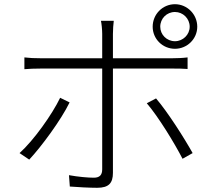

<svg xmlns="http://www.w3.org/2000/svg" viewBox="-20 -859 1040 913"><path d="M742 -732C742 -771 773 -802 812 -802C850 -802 882 -771 882 -732C882 -694 850 -663 812 -663C773 -663 742 -694 742 -732ZM706 -732C706 -674 753 -627 812 -627C870 -627 918 -674 918 -732C918 -791 870 -839 812 -839C753 -839 706 -791 706 -732ZM311 -372 266 -394C228 -315 140 -191 73 -131L119 -100C177 -162 270 -288 311 -372ZM722 -391 678 -368C733 -304 810 -178 848 -104L896 -131C856 -203 777 -327 722 -391ZM96 -586V-530C121 -532 143 -533 174 -533H466V-522C466 -474 466 -118 466 -54C466 -27 454 -14 426 -14C399 -14 352 -18 308 -26L312 28C347 31 407 34 442 34C497 34 517 12 517 -37C517 -101 517 -440 517 -522V-533H801C823 -533 848 -533 872 -531V-586C848 -583 821 -582 800 -582H517V-698C517 -717 519 -746 521 -760H460C463 -747 466 -718 466 -698V-582H173C142 -582 122 -583 96 -586Z"/></svg>

Font: Noto Sans KR Light
Style: Regular
Weight: 300
Designer: Ryoko NISHIZUKA 西塚涼子 (kana, bopomofo & ideographs); Paul D. Hunt (Latin, Greek & Cyrillic); Sandoll Communications 산돌커뮤니
Foundry: Adobe
Version: Version 2.004;hotconv 1.0.118;makeotfexe 2.5.65603